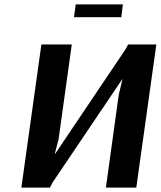

<svg xmlns="http://www.w3.org/2000/svg" viewBox="-20 -852 730 872"><path d="M599 0H461L519 -420L536 -492H535L218 -22L207 0H77L168 -650H306L246 -219L229 -154H231L550 -628L562 -650H690ZM531 -774H316L324 -832H538Z"/></svg>

Font: Arsenal SC
Style: Bold Italic
Weight: 700
Italic angle: -9.10001°
Designer: Andrij Shevchenko
Foundry: Stairsfor
Version: Version 2.001; ttfautohint (v1.8.4.7-5d5b)